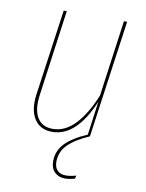

<svg xmlns="http://www.w3.org/2000/svg" viewBox="-82 -577 636 834"><g transform="rotate(10 236.0 -159.5)"><path d="M337.9 0Q274.4 27.8 243.9 59.1Q213.4 90.3 213.4 133.8Q213.4 159.2 227.1 172.4Q240.7 185.5 263.7 185.5Q283.7 185.5 309.1 178.2L306.2 191.9Q282.7 199.2 263.2 199.2Q234.4 199.2 216.8 182.1Q199.2 165 199.2 134.3Q199.2 88.9 230.5 55.7Q261.7 22.5 327.6 -5.9L347.7 -154.3Q279.3 9.3 172.4 9.3Q119.1 9.3 93.5 -30.5Q67.9 -70.3 77.6 -140.1L130.9 -518.1H144.5L92.3 -140.1Q83 -74.7 104.2 -39.3Q125.5 -3.9 172.4 -3.9Q227.1 -3.9 271.5 -51Q315.9 -98.1 350.1 -182.1L396.5 -518.1H410.6Z"/></g></svg>

Font: Fira Sans Compressed Hair
Style: Italic
Weight: 100
Width: 3
Italic angle: -8°
Designer: Carrois Corporate & Edenspiekermann AG
Foundry: Carrois Corporate GbR & Edenspiekermann AG
Version: Version 4.203;PS 004.203;hotconv 1.0.88;makeotf.lib2.5.64775